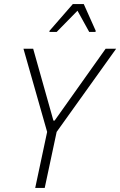

<svg xmlns="http://www.w3.org/2000/svg" viewBox="-20 -929 594 949"><path d="M154 0 213 -277 96 -688H144L244 -333H250L502 -688H554L260 -277L201 0ZM224 -771 225 -777 340 -909H394L453 -777L452 -771H421L363 -876L260 -771Z"/></svg>

Font: Saira SemiCondensed ExtraLight
Style: Italic
Weight: 250
Width: 4
Italic angle: -12°
Designer: Hector Gatti with collaboration of the Omnibus-Type team
Foundry: Omnibus-Type
Version: Version 1.101